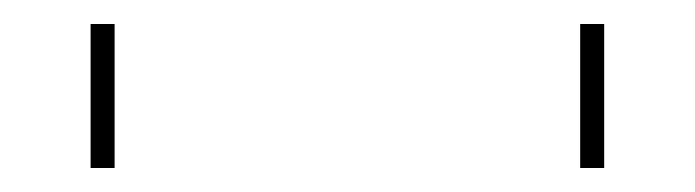

<svg xmlns="http://www.w3.org/2000/svg" viewBox="-20 -774 579 160"><path d="M55.5 -754V-634H463.5V-754ZM75.5 -754H483.5V-634H75.5Z"/></svg>

Font: Hussar Plate
Style: Regular
Weight: 700
Foundry: Cannot Into Space Fonts
Version: Version 0.798247